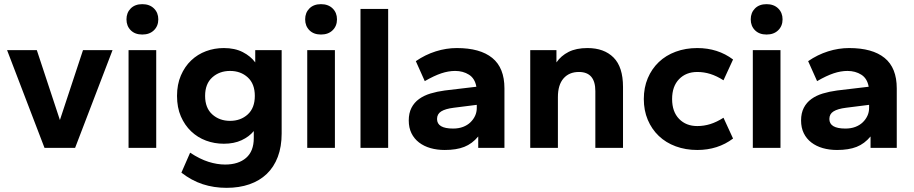

<svg xmlns="http://www.w3.org/2000/svg" viewBox="-20 -711 4393 923"><path d="M194 0 14 -470H157L268 -134L379 -470H521L341 0Z M598 0V-470H731V0ZM664 -545Q629 -545 608.5 -565.5Q588 -586 588 -618Q588 -650 608.5 -670.5Q629 -691 664 -691Q699 -691 720 -670.5Q741 -650 741 -618Q741 -586 720 -565.5Q699 -545 664 -545Z M1056 -20Q1011 -20 970.5 -35Q930 -50 899 -79.5Q868 -109 849.5 -151.5Q831 -194 831 -250Q831 -305 849.5 -348Q868 -391 899 -420.5Q930 -450 970.5 -465Q1011 -480 1056 -480Q1109 -480 1147 -460.5Q1185 -441 1207 -411V-470H1334V-69Q1334 -6 1315.5 43Q1297 92 1262.5 125Q1228 158 1179 175Q1130 192 1069 192Q1008 192 954.5 174.5Q901 157 852 119L894 23Q941 54 982.5 67Q1024 80 1062 80Q1126 80 1163 48Q1200 16 1200 -47V-81Q1178 -54 1141.5 -37Q1105 -20 1056 -20ZM1086 -130Q1137 -130 1171 -161Q1205 -192 1205 -250Q1205 -308 1171 -339Q1137 -370 1086 -370Q1035 -370 1000.5 -339Q966 -308 966 -250Q966 -192 1000.5 -161Q1035 -130 1086 -130Z M1457 0V-470H1590V0ZM1523 -545Q1488 -545 1467.5 -565.5Q1447 -586 1447 -618Q1447 -650 1467.5 -670.5Q1488 -691 1523 -691Q1558 -691 1579 -670.5Q1600 -650 1600 -618Q1600 -586 1579 -565.5Q1558 -545 1523 -545Z M1713 0V-668H1846V0Z M2118 10Q2081 10 2049.5 1Q2018 -8 1994.5 -26Q1971 -44 1958 -70.5Q1945 -97 1945 -132Q1945 -167 1958 -192.5Q1971 -218 1994.5 -235Q2018 -252 2049.5 -261.5Q2081 -271 2118 -276L2270 -294Q2263 -334 2234.5 -352Q2206 -370 2168 -370Q2136 -370 2101.5 -358.5Q2067 -347 2022 -321L1979 -417Q2024 -448 2074.5 -464Q2125 -480 2176 -480Q2288 -480 2346.5 -432.5Q2405 -385 2405 -286V0H2279V-55Q2250 -20 2212 -5Q2174 10 2118 10ZM2158 -93Q2185 -93 2206 -101Q2227 -109 2241.5 -123Q2256 -137 2264 -154.5Q2272 -172 2272 -192V-207L2161 -193Q2121 -188 2101 -175.5Q2081 -163 2081 -139Q2081 -93 2158 -93Z M2842 0V-273Q2842 -365 2763 -365Q2716 -365 2689 -334Q2662 -303 2662 -244V0H2529V-470H2655V-411Q2677 -443 2713.5 -461.5Q2750 -480 2804 -480Q2884 -480 2929.5 -434.5Q2975 -389 2975 -293V0Z M3332 10Q3276 10 3228.5 -7.5Q3181 -25 3147 -57.5Q3113 -90 3094 -135Q3075 -180 3075 -235Q3075 -290 3094 -335Q3113 -380 3147 -412.5Q3181 -445 3228.5 -462.5Q3276 -480 3332 -480Q3431 -480 3504 -425L3458 -325Q3425 -346 3394.5 -355.5Q3364 -365 3332 -365Q3278 -365 3244.5 -330.5Q3211 -296 3211 -235Q3211 -174 3244.5 -139.5Q3278 -105 3332 -105Q3364 -105 3394.5 -114.5Q3425 -124 3458 -145L3504 -45Q3431 10 3332 10Z M3599 0V-470H3732V0ZM3665 -545Q3630 -545 3609.5 -565.5Q3589 -586 3589 -618Q3589 -650 3609.5 -670.5Q3630 -691 3665 -691Q3700 -691 3721 -670.5Q3742 -650 3742 -618Q3742 -586 3721 -565.5Q3700 -545 3665 -545Z M4004 10Q3967 10 3935.5 1Q3904 -8 3880.5 -26Q3857 -44 3844 -70.5Q3831 -97 3831 -132Q3831 -167 3844 -192.5Q3857 -218 3880.5 -235Q3904 -252 3935.5 -261.5Q3967 -271 4004 -276L4156 -294Q4149 -334 4120.5 -352Q4092 -370 4054 -370Q4022 -370 3987.5 -358.5Q3953 -347 3908 -321L3865 -417Q3910 -448 3960.5 -464Q4011 -480 4062 -480Q4174 -480 4232.5 -432.5Q4291 -385 4291 -286V0H4165V-55Q4136 -20 4098 -5Q4060 10 4004 10ZM4044 -93Q4071 -93 4092 -101Q4113 -109 4127.5 -123Q4142 -137 4150 -154.5Q4158 -172 4158 -192V-207L4047 -193Q4007 -188 3987 -175.5Q3967 -163 3967 -139Q3967 -93 4044 -93Z"/></svg>

Font: Celebes
Style: Bold
Weight: 700
Designer: Anugrah Pasau
Foundry: Lafontype
Version: Version 1.000; ttfautohint (v1.8.4)